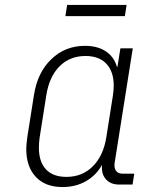

<svg xmlns="http://www.w3.org/2000/svg" viewBox="-20 -745 640 775"><path d="M522 -44 515 0H461Q426 0 407 -22Q388 -44 392 -80Q369 -38 327.5 -14Q286 10 232 10Q163 10 124.5 -31Q86 -72 86 -144Q86 -158 90 -190L117 -361Q131 -452 187 -506Q243 -560 323 -560Q374 -560 407.5 -537.5Q441 -515 452 -475H454L466 -550H516L443 -89Q442 -85 442 -78Q442 -62 450.5 -53Q459 -44 475 -44ZM436 -361Q439 -382 439 -400Q439 -456 409.5 -487.5Q380 -519 325 -519Q262 -519 220.5 -477.5Q179 -436 167 -361L140 -190Q137 -168 137 -149Q137 -92 165.5 -61.5Q194 -31 248 -31Q312 -31 354.5 -73.5Q397 -116 409 -190ZM484 -680H244L251 -725H491Z"/></svg>

Font: JetBrains Mono Extra Light
Style: Italic
Weight: 200
Italic angle: -9°
Monospace: yes
Designer: Philipp Nurullin, Konstantin Bulenkov
Foundry: JetBrains
Version: 2.002